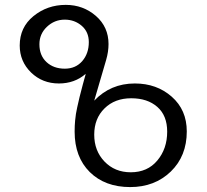

<svg xmlns="http://www.w3.org/2000/svg" viewBox="-20 -760 839 780"><path d="M659.2 -225.1Q659.2 -290.5 619.1 -325.7Q579.1 -360.8 513.2 -360.8Q446.3 -360.8 404.8 -319.8Q362.8 -278.8 362.8 -212.9Q362.8 -147.5 404.3 -104Q446.3 -60.1 511.2 -60.1Q579.1 -60.1 619.1 -107.9Q659.2 -155.8 659.2 -225.1ZM340.8 -588.9Q340.8 -629.9 312.5 -654.8Q283.2 -680.2 243.2 -680.2Q201.2 -680.2 170.4 -650.9Q140.1 -622.1 140.1 -580.1Q140.1 -534.7 168.9 -507.8Q197.8 -481 243.2 -481Q287.6 -481 314.5 -512.2Q340.8 -543 340.8 -588.9ZM738.8 -226.1Q738.8 -126 673.8 -63Q608.4 0 508.8 0Q406.7 0 344.7 -61Q283.2 -122.1 283.2 -225.1Q283.2 -250.5 285.2 -270.5Q287.6 -297.4 293.5 -323.2Q296.9 -337.9 303.2 -365.7Q305.2 -373.5 316.4 -416.5Q319.3 -427.2 322.3 -438Q325.2 -448.7 326.7 -453.6Q328.1 -458.5 328.1 -460Q283.2 -420.9 219.2 -420.9Q152.3 -420.9 106.4 -465.3Q60.1 -510.3 60.1 -575.2Q60.1 -648.9 115.7 -694.3Q171.9 -740.2 247.1 -740.2Q317.9 -740.2 369.6 -695.3Q420.9 -650.4 420.9 -581.1Q420.9 -549.8 411.1 -516.1L362.8 -351.1Q429.2 -420.9 527.8 -420.9Q616.7 -420.9 677.7 -367.2Q738.8 -313.5 738.8 -226.1Z"/></svg>

Font: Miedinger*
Style: Book
Weight: 400
Version: Version 001.000